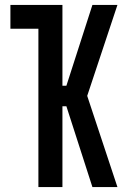

<svg xmlns="http://www.w3.org/2000/svg" viewBox="-20 -755 540 775"><path d="M454 0H353L248 -326H232V0H135V-639H22V-735H232V-409H248L353 -735H454L332 -368Z"/></svg>

Font: Iosevka
Style: Bold
Weight: 700
Monospace: yes
Designer: Belleve Invis
Foundry: Belleve Invis
Version: Version 32.5.0; ttfautohint (v1.8.4)